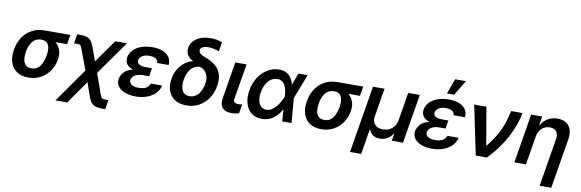

<svg xmlns="http://www.w3.org/2000/svg" viewBox="-61 -1338 6347 2098"><g transform="rotate(10 3112.0 -289.0)"><path d="M48.8 -258.8 50.8 -269.5Q63 -343.3 101.8 -401.9Q140.6 -460.4 202.1 -494.4Q263.7 -528.3 343.3 -528.3H628.4L610.8 -422.9H483.4Q517.1 -393.1 534.4 -347.9Q551.8 -302.7 542.5 -249L541 -238.3Q529.8 -170.4 491.9 -114Q454.1 -57.6 393.8 -23.9Q333.5 9.8 255.9 9.8Q175.8 9.8 125.5 -25.6Q75.2 -61 55.7 -121.6Q36.1 -182.1 48.8 -258.8ZM183.1 -269.5 181.6 -258.8Q174.3 -213.9 179.7 -176.8Q185.1 -139.6 207.3 -117.7Q229.5 -95.7 273.4 -95.7Q314 -95.7 342 -117.7Q370.1 -139.6 387.2 -176.8Q404.3 -213.9 412.1 -258.8L413.6 -269.5Q420.4 -311 415.3 -345.7Q410.2 -380.4 388.9 -401.6Q367.7 -422.9 326.7 -422.9H326.2Q283.7 -422.9 254.4 -401.9Q225.1 -380.9 207.5 -345.9Q189.9 -311 183.1 -269.5Z M591.8 204.1 857.9 -173.8 776.9 -392.6Q768.1 -417.5 761.7 -428.7Q755.4 -439.9 744.9 -442.6Q734.4 -445.3 712.9 -444.8H684.1L701.2 -548.8H730Q777.3 -548.8 806.6 -539.8Q835.9 -530.8 854.7 -507.6Q873.5 -484.4 889.2 -441.4L943.4 -290.5L1123.5 -545.9H1253.9L988.3 -170.9L1067.9 52.2Q1076.2 74.7 1082.8 85Q1089.4 95.2 1100.6 97.9Q1111.8 100.6 1132.8 100.6H1161.6L1144.5 204.1H1115.7Q1068.4 204.1 1038.6 195.8Q1008.8 187.5 990 165.3Q971.2 143.1 956.1 101.1L902.3 -53.2L722.7 204.1Z M1563.5 -285.2 1560.1 -263.7 1555.2 -233.4H1482.4Q1436.5 -233.4 1401.1 -214.1Q1365.7 -194.8 1359.9 -159.7Q1355 -129.9 1381.6 -109.6Q1408.2 -89.4 1461.4 -89.4Q1515.1 -89.4 1545.4 -106.7Q1575.7 -124 1587.4 -158.2H1713.4Q1700.7 -104 1662.1 -66.7Q1623.5 -29.3 1567.9 -9.8Q1512.2 9.8 1448.7 9.8Q1379.9 9.8 1328.4 -9.8Q1276.9 -29.3 1250.7 -64.7Q1224.6 -100.1 1231.9 -148.4Q1239.3 -188.5 1271.5 -223.9Q1303.7 -259.3 1370.1 -274.9Q1314.5 -291.5 1295.4 -325Q1276.4 -358.4 1282.2 -394Q1291 -444.3 1326.4 -480Q1361.8 -515.6 1417.5 -534.2Q1473.1 -552.7 1541 -552.7Q1636.2 -552.7 1692.9 -510Q1749.5 -467.3 1742.7 -391.6H1616.2Q1616.2 -421.9 1590.6 -438Q1564.9 -454.1 1519.5 -454.1Q1470.7 -454.1 1440.9 -434.3Q1411.1 -414.6 1405.8 -386.2Q1401.9 -358.4 1425 -341.8Q1448.2 -325.2 1497.6 -325.2H1570.3Z M1921.4 -614.3Q1932.1 -680.7 1992.7 -720.5Q2053.2 -760.3 2146.5 -760.3Q2182.1 -760.3 2211.9 -754.6Q2241.7 -749 2274.4 -737.3L2257.3 -634.3Q2237.3 -642.6 2204.8 -650.4Q2172.4 -658.2 2137.7 -658.2Q2097.2 -658.2 2075 -646Q2052.7 -633.8 2049.3 -613.3Q2046.4 -597.2 2060.8 -579.3Q2075.2 -561.5 2124 -543.5Q2234.9 -502.9 2278.6 -433.6Q2322.3 -364.3 2305.7 -264.2L2304.2 -254.4Q2291.5 -177.7 2251 -118.2Q2210.4 -58.6 2148.7 -24.4Q2086.9 9.8 2009.8 9.8Q1931.6 9.8 1880.4 -23.7Q1829.1 -57.1 1808.3 -115.5Q1787.6 -173.8 1800.3 -249L1801.8 -258.8Q1810.5 -312.5 1839.1 -358.4Q1867.7 -404.3 1908.7 -436Q1949.7 -467.8 1995.6 -478.5V-481.4Q1953.1 -503.9 1933.8 -537.1Q1914.6 -570.3 1921.4 -614.3ZM1934.6 -269 1933.1 -260.3Q1921.9 -189.9 1944.1 -142.8Q1966.3 -95.7 2027.3 -95.7Q2086.9 -95.7 2124.5 -142.8Q2162.1 -189.9 2173.3 -260.3L2174.8 -269Q2181.2 -305.2 2171.6 -339.6Q2162.1 -374 2139.4 -398.7Q2116.7 -423.3 2082.5 -430.2Q2042.5 -430.2 2012 -408.7Q1981.4 -387.2 1961.9 -350.3Q1942.4 -313.5 1934.6 -269Z M2455.6 -545.9H2581.1L2515.6 -158.7Q2510.3 -124.5 2524.9 -113.5Q2539.6 -102.5 2565.9 -102.5Q2578.6 -102.5 2590.1 -104Q2601.6 -105.5 2609.4 -106.4L2592.8 -6.3Q2575.2 -1 2553.5 2.9Q2531.7 6.8 2506.8 6.3Q2442.4 6.8 2409.2 -28.6Q2376 -64 2389.6 -147Z M2845.7 11.7Q2776.9 11.2 2730.5 -25.1Q2684.1 -61.5 2665.3 -125.5Q2646.5 -189.5 2659.7 -272.5Q2673.8 -355.5 2715.1 -418.5Q2756.3 -481.4 2815.4 -517.1Q2874.5 -552.7 2941.9 -552.7Q3011.2 -552.7 3051.5 -515.4Q3091.8 -478 3105.5 -417.5H3107.9L3156.2 -545.9H3258.3L3152.8 -272.9L3175.8 0H3072.3L3063.5 -128.9H3060.5Q3026.9 -67.9 2973.1 -28.1Q2919.4 11.7 2845.7 11.7ZM3053.2 -272.9V-274.4Q3052.2 -300.8 3047.1 -330.8Q3042 -360.8 3030 -387.2Q3018.1 -413.6 2996.3 -430.4Q2974.6 -447.3 2940.9 -447.3Q2883.3 -447.3 2841.1 -398.4Q2798.8 -349.6 2786.1 -272.9Q2773.4 -196.3 2798.6 -146Q2823.7 -95.7 2877.9 -95.7Q2910.2 -95.7 2937.7 -113Q2965.3 -130.4 2987.8 -157.5Q3010.3 -184.6 3026.6 -215.1Q3043 -245.6 3052.7 -271.5Z M3298.3 -258.8 3300.3 -269.5Q3312.5 -343.3 3351.3 -401.9Q3390.1 -460.4 3451.7 -494.4Q3513.2 -528.3 3592.8 -528.3H3877.9L3860.4 -422.9H3732.9Q3766.6 -393.1 3783.9 -347.9Q3801.3 -302.7 3792 -249L3790.5 -238.3Q3779.3 -170.4 3741.5 -114Q3703.6 -57.6 3643.3 -23.9Q3583 9.8 3505.4 9.8Q3425.3 9.8 3375 -25.6Q3324.7 -61 3305.2 -121.6Q3285.6 -182.1 3298.3 -258.8ZM3432.6 -269.5 3431.2 -258.8Q3423.8 -213.9 3429.2 -176.8Q3434.6 -139.6 3456.8 -117.7Q3479 -95.7 3522.9 -95.7Q3563.5 -95.7 3591.6 -117.7Q3619.6 -139.6 3636.7 -176.8Q3653.8 -213.9 3661.6 -258.8L3663.1 -269.5Q3669.9 -311 3664.8 -345.7Q3659.7 -380.4 3638.4 -401.6Q3617.2 -422.9 3576.2 -422.9H3575.7Q3533.2 -422.9 3503.9 -401.9Q3474.6 -380.9 3457 -345.9Q3439.5 -311 3432.6 -269.5Z M3859.9 199.7 3983.4 -545.9H4111.3L4059.1 -229Q4050.3 -173.8 4080.8 -139.4Q4111.3 -105 4169.9 -105.5Q4229 -105 4270.8 -139.6Q4312.5 -174.3 4321.8 -229L4374 -545.9H4502.9L4412.6 0H4287.6L4300.8 -78.6H4296.4Q4272 -40.5 4233.4 -20Q4194.8 0.5 4152.8 0Q4109.9 0.5 4078.4 -20Q4046.9 -40.5 4034.7 -78.6H4029.8L3983.9 199.7Z M4852.1 -285.2 4848.6 -263.7 4843.8 -233.4H4771Q4725.1 -233.4 4689.7 -214.1Q4654.3 -194.8 4648.4 -159.7Q4643.6 -129.9 4670.2 -109.6Q4696.8 -89.4 4750 -89.4Q4803.7 -89.4 4834 -106.7Q4864.3 -124 4876 -158.2H5002Q4989.3 -104 4950.7 -66.7Q4912.1 -29.3 4856.4 -9.8Q4800.8 9.8 4737.3 9.8Q4668.5 9.8 4616.9 -9.8Q4565.4 -29.3 4539.3 -64.7Q4513.2 -100.1 4520.5 -148.4Q4527.8 -188.5 4560.1 -223.9Q4592.3 -259.3 4658.7 -274.9Q4603 -291.5 4584 -325Q4564.9 -358.4 4570.8 -394Q4579.6 -444.3 4615 -480Q4650.4 -515.6 4706.1 -534.2Q4761.7 -552.7 4829.6 -552.7Q4924.8 -552.7 4981.4 -510Q5038.1 -467.3 5031.2 -391.6H4904.8Q4904.8 -421.9 4879.2 -438Q4853.5 -454.1 4808.1 -454.1Q4759.3 -454.1 4729.5 -434.3Q4699.7 -414.6 4694.3 -386.2Q4690.4 -358.4 4713.6 -341.8Q4736.8 -325.2 4786.1 -325.2H4858.9ZM4792 -613.8 4853.5 -781.7H4973.6L4871.1 -613.8Z M5219.7 0 5106.4 -545.9H5241.7L5313.5 -128.9H5319.3Q5366.2 -188.5 5398.2 -239.3Q5430.2 -290 5451.9 -338.4Q5473.6 -386.7 5488.5 -437.3Q5503.4 -487.8 5515.6 -545.9H5641.6Q5616.2 -404.3 5540.3 -264.2Q5464.4 -124 5343.8 0Z M5829.6 -319.3 5776.4 0H5648.4L5738.8 -545.9H5860.8L5845.2 -452.6H5852.5Q5878.9 -498.5 5924.8 -525.6Q5970.7 -552.7 6031.7 -552.7Q6116.2 -552.7 6158.4 -499.3Q6200.7 -445.8 6184.6 -347.2L6093.3 204.1H5964.4L6052.2 -327.1Q6061.5 -381.8 6038.6 -412.8Q6015.6 -443.8 5965.3 -443.8Q5915 -443.8 5877.2 -411.1Q5839.4 -378.4 5829.6 -319.3Z"/></g></svg>

Font: Inter Display Semi Bold
Style: Italic
Weight: 600
Italic angle: -9.39999°
Designer: Rasmus Andersson
Foundry: rsms
Version: Version 4.000;git-4fc901f